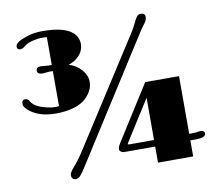

<svg xmlns="http://www.w3.org/2000/svg" viewBox="-78 -794 1039 898"><g transform="rotate(-10 441.5 -345.5)"><path d="M197.3 -28.3Q202.6 -37.1 214.4 -50.3Q237.8 -76.7 263.2 -116.7L588.4 -623Q597.7 -638.2 604.5 -651.9L616.2 -675.3Q621.6 -686 627.7 -692.9Q633.8 -699.7 643.6 -699.7Q665 -699.7 665 -681.6Q665 -668 655.3 -654.3L640.6 -634.3Q636.2 -627.9 629.9 -618.7L256.8 -33.2Q234.9 0.5 226.3 4.9Q217.8 9.3 210.2 9.3Q202.6 9.3 197.3 3.4Q191.9 -2.4 191.9 -9.3Q191.9 -16.1 193.1 -20Q194.3 -23.9 197.3 -28.3ZM62 -633.8Q46.4 -633.8 46.4 -648.9Q46.4 -669.9 99.1 -687Q133.8 -699.7 175.8 -699.7Q295.4 -699.7 330.1 -653.3Q344.7 -633.8 344.7 -610.8Q344.7 -565.9 301.8 -537.6Q289.1 -528.8 271.5 -523.4Q308.6 -512.2 332 -484.4Q354.5 -458 354.5 -428Q354.5 -397.9 335.7 -372.3Q316.9 -346.7 293 -334Q246.6 -309.1 173.8 -309.1Q101.1 -309.1 56.2 -341.3Q26.9 -361.8 26.9 -380.9Q26.9 -399.9 43 -399.9Q56.2 -399.9 64.9 -383.3Q82.5 -356 140.6 -343.8Q158.2 -339.8 169.4 -339.8H185.1Q189.5 -339.8 193.4 -340.8V-506.8Q188.5 -507.3 183.6 -507.3H176.3L145 -504.4Q119.6 -504.4 119.6 -522Q119.6 -539.1 141.1 -539.1L176.8 -536.1H193.4V-668.5Q185.5 -669.4 168.2 -669.4Q150.9 -669.4 125.7 -663.3Q100.6 -657.2 89.8 -648.4Q72.3 -633.8 62 -633.8ZM213.4 -664.1Q211.4 -665 210.4 -665ZM445.3 -121.1 609.9 -381.3H770.5V-107.4Q796.9 -107.4 803.7 -108.4Q815.4 -110.8 823.7 -110.8Q843.8 -110.8 843.8 -96.2Q843.8 -77.1 798.8 -76.2Q786.6 -76.2 773.4 -76.2H770.5V0H603.5V-76.2H460.4Q447.8 -76.2 441.2 -81.3Q434.6 -86.4 434.6 -91.6Q434.6 -96.7 435.3 -100.3Q436 -104 438.5 -108.9Q440.9 -113.8 445.3 -121.1ZM483.4 -118.2Q479.5 -112.8 479.5 -110.1Q479.5 -107.4 485.8 -107.4H603.5V-308.1Z"/></g></svg>

Font: Limelight
Style: Regular
Weight: 400
Designer: Nicole Fally
Foundry: Nicole Fally
Version: Version 1.002